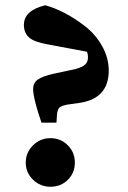

<svg xmlns="http://www.w3.org/2000/svg" viewBox="-20 -696 489 731"><path d="M172 15Q133 15 105.5 -12Q78 -39 78 -77Q78 -115 105.5 -142.5Q133 -170 172 -170Q211 -170 238 -143Q265 -116 265 -77Q265 -38 238.5 -11.5Q212 15 172 15ZM311 -499 162 -527Q110 -536 90.5 -553.5Q71 -571 71 -601Q71 -656 152 -676Q186 -667 225 -647Q264 -627 303.5 -596.5Q343 -566 368.5 -521Q394 -476 394 -427Q394 -320 281 -304L238 -298Q215 -294 207 -287Q199 -280 197 -260L195 -229H138L126 -265Q106 -331 106 -356Q106 -380 123 -392.5Q140 -405 183 -415L267 -433Q293 -440 304 -450Q315 -460 315 -478Q315 -490 311 -499Z"/></svg>

Font: TypoPRO Source Serif Pro
Style: Bold
Weight: 700
Designer: Frank Grießhammer
Foundry: Adobe Systems Incorporated
Version: Version 1.017;PS 1.0;hotconv 1.0.79;makeotf.lib2.5.61930